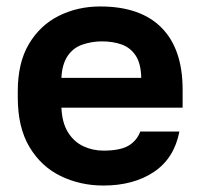

<svg xmlns="http://www.w3.org/2000/svg" viewBox="-20 -562 620 594"><path d="M300 12Q228 12 167.5 -17.5Q107 -47 71 -107.5Q35 -168 35 -260V-280Q35 -368 69.5 -426Q104 -484 162 -513Q220 -542 290 -542Q415 -542 480 -476Q545 -410 545 -285V-229H170Q172 -182 190.5 -152.5Q209 -123 238 -109.5Q267 -96 300 -96Q351 -96 377 -111Q403 -126 414 -155H535Q519 -72 456 -30Q393 12 300 12ZM295 -434Q264 -434 235 -424Q206 -414 189 -388.5Q172 -363 170 -321H417Q416 -366 399.5 -390.5Q383 -415 356 -424.5Q329 -434 295 -434Z"/></svg>

Font: Golos Text SemiBold
Style: Regular
Weight: 600
Designer: A.Korolkova, Vitaly Kuzmin
Foundry: ParaType Ltd
Version: Version 2.004